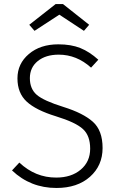

<svg xmlns="http://www.w3.org/2000/svg" viewBox="-20 -914 579 945"><path d="M267.1 -695.8Q330.1 -695.8 375.5 -677.5Q420.9 -659.2 463.9 -620.1L428.2 -581.1Q357.4 -645 269 -645Q205.1 -645 166 -613.5Q127 -582 127 -529.3Q127 -476.6 160.9 -447.3Q194.8 -418 292 -387.7Q389.2 -357.4 437 -314.7Q484.9 -272 484.9 -185.5Q484.9 -99.1 422.9 -43.9Q360.8 11.2 257.8 11.2Q129.9 11.2 39.1 -75.2L75.2 -113.8Q154.3 -39.6 256.8 -40Q331.1 -40 377.4 -79.1Q423.8 -118.2 423.8 -182.1Q423.8 -246.1 388.7 -278.3Q353.5 -311.5 254.9 -341.8Q156.2 -372.1 111.1 -414.1Q65.9 -456.1 65.9 -528.3Q65.9 -600.6 122.1 -648.2Q178.2 -695.8 267.1 -695.8ZM272 -841.8 149.9 -762.2 124 -792 253.9 -894H290L418.9 -792L393.1 -762.2Z"/></svg>

Font: FiraSans-Light
Style: Regular
Weight: 300
Designer: Carrois Corporate & Edenspiekermann AG
Foundry: Carrois Corporate GbR & Edenspiekermann AG
Version: Version 3.106;PS 003.106;hotconv 1.0.70;makeotf.lib2.5.58329